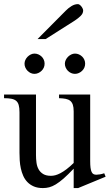

<svg xmlns="http://www.w3.org/2000/svg" viewBox="-20 -914 541 948"><path d="M365.7 14.6H343.8V-81.1Q315.4 -51.3 294.2 -32.7Q272.9 -14.2 255.6 -3.7Q238.3 6.8 223.1 10.7Q208 14.6 191.9 14.6Q166 14.6 147.2 6.6Q128.4 -1.5 115.5 -14.9Q102.5 -28.3 94.7 -45.9Q86.9 -63.5 82.8 -82.8Q78.6 -102.1 77.4 -122.1Q76.2 -142.1 76.2 -159.7V-359.9Q76.2 -381.8 72.3 -395.5Q68.4 -409.2 59.3 -416.5Q50.3 -423.8 35.6 -426.5Q21 -429.2 0 -429.2V-447.3H157.7V-147.9Q157.7 -128.9 160.2 -110.6Q162.6 -92.3 170.7 -77.9Q178.7 -63.5 193.4 -54.7Q208 -45.9 231.9 -45.9Q241.7 -45.9 253.2 -48.8Q264.6 -51.8 278.6 -59.1Q292.5 -66.4 308.6 -78.6Q324.7 -90.8 343.8 -109.4V-363.8Q343.8 -384.3 339.6 -396.7Q335.4 -409.2 326.7 -416.3Q317.9 -423.3 304.2 -426Q290.5 -428.7 271.5 -429.2V-447.3H425.3V-118.7Q425.3 -98.6 427 -85.7Q428.7 -72.8 432.4 -64.9Q436 -57.1 441.9 -54.2Q447.8 -51.3 455.6 -51.3Q462.4 -51.3 473.1 -53Q483.9 -54.7 494.6 -58.6L501.5 -41.5ZM200.2 -599.6Q200.2 -589.4 196.3 -580.3Q192.4 -571.3 185.3 -564.5Q178.2 -557.6 169.2 -553.5Q160.2 -549.3 149.9 -549.3Q140.1 -549.3 131.3 -553.5Q122.6 -557.6 115.7 -564.7Q108.9 -571.8 105 -580.8Q101.1 -589.8 101.1 -599.6Q101.1 -608.9 105.2 -617.9Q109.4 -627 116.2 -633.8Q123 -640.6 131.8 -645Q140.6 -649.4 149.9 -649.4Q160.2 -649.4 169.2 -645.5Q178.2 -641.6 185.3 -634.8Q192.4 -627.9 196.3 -618.9Q200.2 -609.9 200.2 -599.6ZM400.4 -599.6Q400.4 -589.4 396.5 -580.3Q392.6 -571.3 385.5 -564.5Q378.4 -557.6 369.4 -553.5Q360.4 -549.3 350.1 -549.3Q339.8 -549.3 330.8 -553.5Q321.8 -557.6 314.9 -564.7Q308.1 -571.8 304.2 -580.8Q300.3 -589.8 300.3 -599.6Q300.3 -608.9 304.7 -617.9Q309.1 -627 315.9 -633.8Q322.8 -640.6 331.8 -645Q340.8 -649.4 350.1 -649.4Q360.4 -649.4 369.4 -645.5Q378.4 -641.6 385.5 -634.8Q392.6 -627.9 396.5 -618.9Q400.4 -609.9 400.4 -599.6ZM390.6 -861.8Q390.6 -847.7 378.2 -835.4Q365.7 -823.2 350.1 -813L205.6 -721.2H165.5L304.2 -860.8Q316.9 -874 332.8 -883.8Q348.6 -893.6 364.7 -893.6Q368.7 -893.6 373 -890.6Q377.4 -887.7 381.3 -882.8Q385.3 -877.9 387.9 -872.3Q390.6 -866.7 390.6 -861.8Z"/></svg>

Font: Doulos SIL Compact
Style: Regular
Weight: 400
Designer: Walt Agee, Victor Gaultney, Peter Martin, Debbi Hosken
Foundry: SIL International
Version: Version 4.110; 2011; Maintenance release ; LnSpcTght